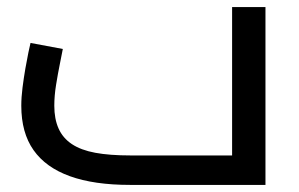

<svg xmlns="http://www.w3.org/2000/svg" viewBox="-20 -521 843 541"><path d="M346 0Q245 0 177 -24.5Q109 -49 74.5 -98Q40 -147 40 -223Q40 -247 43.5 -274.5Q47 -302 51.5 -328Q56 -354 60 -373Q64 -392 66 -400L157 -383Q154 -367 148.5 -340Q143 -313 138 -282Q133 -251 133 -223Q133 -186 145 -159Q157 -132 182.5 -115Q208 -98 248.5 -90.5Q289 -83 348 -83H634V-501H728V0Z"/></svg>

Font: Cairo Play SemiBold
Style: Regular
Weight: 600
Designer: Mohamed Gaber, Accademia di Belle Arti di Urbino
Foundry: Kief Type Foundry, Accademia di Belle Arti di Urbino
Version: Version 3.130;gftools[0.9.24]